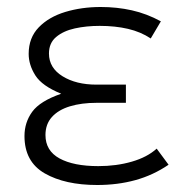

<svg xmlns="http://www.w3.org/2000/svg" viewBox="-20 -514 534 549"><path d="M258 15Q166 15 108 -18.2Q50 -51.5 50 -125Q50 -164 72.2 -194.5Q94.5 -225 155 -246Q100.5 -268 81.2 -298.2Q62 -328.5 62 -360Q62 -406 90.8 -435.8Q119.5 -465.5 166.5 -479.8Q213.5 -494 268 -494Q314.5 -494 357 -484.5Q399.5 -475 440 -453L411 -404Q382.5 -423 346 -431.5Q309.5 -440 265 -440Q227 -440 194 -432.8Q161 -425.5 140.5 -408.2Q120 -391 120 -361Q120 -320 158.8 -296Q197.5 -272 256 -272H340V-220H256Q213 -220 180 -210Q147 -200 128.5 -179.5Q110 -159 110 -128Q110 -83 150.2 -61Q190.5 -39 261 -39Q313 -39 357 -51.8Q401 -64.5 428 -89L462 -43Q418 -13 367.2 1Q316.5 15 258 15Z"/></svg>

Font: Geologica Cursive Thin
Style: Regular
Weight: 250
Designer: Sindre Bremnes, Frode Helland
Foundry: Monokrom Skriftforlag AS
Version: Version 1.010;gftools[0.9.28]